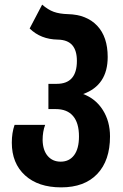

<svg xmlns="http://www.w3.org/2000/svg" viewBox="-20 -799 529 829"><path d="M31 -183Q31 -226 43 -260H175Q164 -231 164 -194Q165 -150 186 -125.5Q207 -101 242 -101Q279 -101 300 -129Q321 -157 321 -210Q321 -268 295.5 -298Q270 -328 221 -328H189V-437H225Q312 -437 312 -536Q312 -581 292 -604Q272 -627 230 -628Q156 -629 108 -676L162 -779Q187 -757 212 -748Q237 -739 273 -738Q354 -736 399.5 -688Q445 -640 445 -553Q445 -431 339 -393Q393 -373 424 -324Q455 -275 455 -210Q455 -106 400 -48Q345 10 244 10Q145 10 88 -42Q31 -94 31 -183Z"/></svg>

Font: Noto Sans Georgian Bold Cond
Style: Regular
Weight: 700
Width: 3
Designer: Monotype Design team
Foundry: Monotype Imaging Inc.
Version: Version 1.000